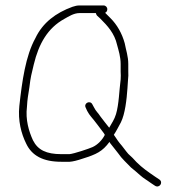

<svg xmlns="http://www.w3.org/2000/svg" viewBox="-20 -626 661 705"><path d="M295 -230 300 -219C304.7 -210.3 309.3 -203.3 314 -198C328.4 -181.2 348.3 -154.2 362 -136C362.7 -134 363.7 -132.3 365 -131C355.6 -112.1 338.6 -94.5 320 -86C308.3 -80.6 251.7 -61.4 235 -60H205C150.6 -60 119 -75 101 -111C86 -143.6 73 -186.4 79 -234C80.7 -264.9 83.1 -273.1 88 -306C92.4 -344 95.8 -354.7 104 -389C122.4 -465.9 155.5 -523.2 216 -556.5C231.2 -564.8 250.5 -578 272 -578H332C332.7 -574.7 334 -571.7 336 -569L348 -558C374.5 -531.5 400.5 -503.9 410 -461C415.4 -441.1 423 -417.3 423 -391V-363C423.7 -353.7 423.7 -344 423 -334C417.7 -293.9 416.8 -243.1 406 -207C400 -187 390.5 -174.2 381 -157C371.9 -167.7 357.6 -187.2 349 -198C340 -212.2 332.6 -216.7 325 -232L319 -243C311 -259 285.7 -247.3 295 -230ZM360 -606H272C264 -606 255.3 -604.3 246 -601C185 -578.8 136.8 -542.7 110 -486C73.8 -420.8 61 -327.3 51 -237C45.3 -182.9 58.3 -134.5 76 -99C97 -54 138.8 -32 205 -32H236C247.3 -32.7 263.7 -36.7 285 -44C333.9 -59.3 356.2 -69.8 382 -105L384 -101C392.7 -90.6 404.3 -74.8 414 -63C427.5 -42.8 444.9 -28.3 461 -11C466.3 -6.3 472 -1.7 478 3L494 17C509.1 30.4 515.5 32.4 534 46L549 56C565 66.6 581 43.7 565 33L550 23C523.1 4.5 502.8 -9.2 481 -31L467 -46C462.3 -50.7 457 -55.7 451 -61C440.8 -72.6 429.8 -89 419 -101C408.6 -114 407.5 -118.4 398 -131C408.5 -146.8 415.3 -161.4 424 -177C439.1 -207.2 445.2 -260.2 448 -302L450 -332C451.3 -342.7 451.7 -353.3 451 -364V-391C451 -419.4 442.4 -442.7 438 -467C428 -503.8 409.4 -535.6 386 -559L366 -579C371.3 -581.7 374 -586 374 -592C374 -599.9 367.9 -606 360 -606Z"/></svg>

Font: HoneyBee
Style: XLit
Weight: 200
Foundry: Cannot Into Space Fonts
Version: Version 0.89